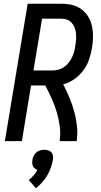

<svg xmlns="http://www.w3.org/2000/svg" viewBox="-20 -755 540 1027"><path d="M6 0 128 -735H309Q338 -735 365.5 -728.5Q393 -722 415.5 -705.5Q438 -689 452 -665.5Q466 -642 472 -614.5Q478 -587 477.5 -557.5Q477 -528 472 -499Q467 -468 456.5 -437Q446 -406 426 -379Q406 -352 378 -332Q350 -312 318 -304Q336 -269 351 -233.5Q366 -198 376.5 -160Q387 -122 391.5 -81.5Q396 -41 390 0H299Q305 -41 299.5 -80.5Q294 -120 283 -157Q272 -194 256 -229Q240 -264 222 -298H146L97 0ZM261 -378Q277 -378 293 -382.5Q309 -387 323 -396.5Q337 -406 347.5 -420Q358 -434 365.5 -449Q373 -464 377 -480Q381 -496 383 -512Q386 -528 387 -544.5Q388 -561 386.5 -576.5Q385 -592 379.5 -606.5Q374 -621 364 -632.5Q354 -644 339.5 -649.5Q325 -655 309 -655H205L159 -378ZM172 252 134 208Q148 197 160 183Q172 169 180 154Q172 151 166 146Q160 141 156.5 134Q153 127 152.5 118.5Q152 110 153 101Q155 90 160 79Q165 68 174 60.5Q183 53 194.5 49.5Q206 46 217 46Q228 46 238.5 49.5Q249 53 255.5 60.5Q262 68 263.5 79Q265 90 263 101Q259 122 251.5 143Q244 164 232.5 183.5Q221 203 205.5 220.5Q190 238 172 252Z"/></svg>

Font: Iosevka Curly Medium Oblique
Style: Regular
Weight: 500
Italic angle: -9°
Monospace: yes
Designer: Belleve Invis
Foundry: Belleve Invis
Version: Version 11.1.0; ttfautohint (v1.8.3)